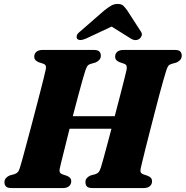

<svg xmlns="http://www.w3.org/2000/svg" viewBox="-20 -953 941 973"><path d="M283 -99.5Q280 -86 283.8 -79.2Q287.5 -72.5 296.5 -69.5L319 -62Q330 -57.5 335.5 -51Q341 -44.5 341 -34.5Q341 -19 330 -9.5Q319 0 298.5 0H39Q17.5 0 10 -8.2Q2.5 -16.5 2.5 -29.5Q2.5 -42.5 10.8 -51.2Q19 -60 29.5 -64L53.5 -70.5Q64.5 -74.5 70.5 -81.2Q76.5 -88 81.5 -105Q86.5 -121 95 -152Q103.5 -183 114.2 -223.2Q125 -263.5 137 -308.2Q149 -353 160.5 -397.8Q172 -442.5 182.5 -482.2Q193 -522 200.5 -552.8Q208 -583.5 211.5 -599.5Q214.5 -611.5 211.8 -619.2Q209 -627 198 -630.5L175 -638Q164.5 -643 159 -649.2Q153.5 -655.5 153.5 -665.5Q153.5 -681.5 164.8 -690.8Q176 -700 197 -700H454.5Q476 -700 483.5 -691.8Q491 -683.5 491 -671Q491 -658 483 -649.2Q475 -640.5 463.5 -636L439 -629Q428 -625.5 423.2 -619Q418.5 -612.5 412.5 -595.5Q407 -578.5 397.5 -545.2Q388 -512 376.5 -468.8Q365 -425.5 352.5 -377.8Q340 -330 328.2 -283.5Q316.5 -237 307 -198Q297.5 -159 290.8 -132.8Q284 -106.5 283 -99.5ZM265.5 -364H644L625.5 -300.5H247ZM693 -99.5Q690 -86 693.8 -79.2Q697.5 -72.5 706.5 -69.5L728.5 -62Q740 -57.5 745.2 -51Q750.5 -44.5 750.5 -34.5Q750.5 -19 739.5 -9.5Q728.5 0 708 0H449Q427.5 0 420.2 -8.2Q413 -16.5 413 -29.5Q412.5 -42.5 420.8 -51.2Q429 -60 439.5 -64L464 -70.5Q475 -74.5 480.5 -81.2Q486 -88 491.5 -105Q496.5 -121 505 -152Q513.5 -183 524.2 -223.2Q535 -263.5 546.8 -308.2Q558.5 -353 570.2 -397.8Q582 -442.5 592.2 -482.2Q602.5 -522 610.2 -552.8Q618 -583.5 621.5 -599.5Q624 -611.5 621.2 -619.2Q618.5 -627 607.5 -630.5L585.5 -638Q574 -643 568.8 -649.2Q563.5 -655.5 563.5 -665.5Q563.5 -681.5 574.5 -690.8Q585.5 -700 607 -700H865Q886.5 -700 893.8 -691.8Q901 -683.5 901 -671Q901 -658 893 -649.2Q885 -640.5 874 -636L849 -629Q838 -625.5 833 -619Q828 -612.5 822.5 -595.5Q817 -578.5 807.5 -545.2Q798 -512 786.5 -468.8Q775 -425.5 762.8 -377.8Q750.5 -330 738.5 -283.5Q726.5 -237 716.8 -198Q707 -159 700.8 -132.8Q694.5 -106.5 693 -99.5ZM595 -841.5H508.5L641.5 -758.5Q665.5 -742.5 686.5 -756Q694 -761.5 697.8 -771.8Q701.5 -782 694 -793L624.5 -900.5Q614 -915.5 604.5 -924.2Q595 -933 576.5 -933Q558 -933 543 -924.2Q528 -915.5 509 -900.5L385.5 -793Q371 -782 369 -771.8Q367 -761.5 371.5 -756Q378 -749.5 389.8 -750.2Q401.5 -751 418 -758.5Z"/></svg>

Font: Fraunces ExtraBold
Style: Italic
Weight: 800
Italic angle: -16°
Version: Version 1.000;[b76b70a41]